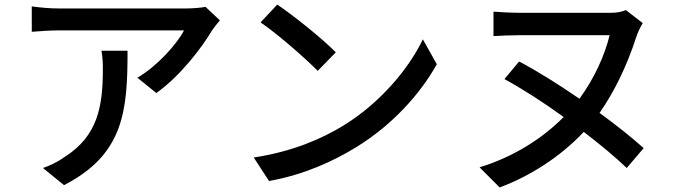

<svg xmlns="http://www.w3.org/2000/svg" viewBox="-20 -765 3000 840"><path d="M942 -676 879 -735C863 -731 818 -728 796 -728C739 -728 291 -728 237 -728C197 -728 156 -732 119 -737V-626C162 -629 197 -632 237 -632C290 -632 720 -632 785 -632C756 -575 669 -476 581 -425L664 -358C771 -434 866 -561 909 -634C917 -646 933 -665 942 -676ZM538 -543H424C429 -514 430 -490 430 -463C430 -297 407 -171 264 -79C232 -56 197 -40 168 -30L260 45C523 -90 538 -282 538 -543Z M1193 -745 1120 -667C1194 -617 1318 -508 1370 -455L1449 -536C1393 -594 1263 -698 1193 -745ZM1090 -76 1157 27C1312 -1 1439 -60 1540 -122C1696 -218 1819 -354 1891 -484L1830 -593C1769 -465 1644 -315 1483 -216C1387 -157 1257 -101 1090 -76Z M2251 -496 2187 -419C2266 -376 2358 -317 2446 -253C2353 -159 2226 -78 2078 -33L2166 55C2296 7 2431 -78 2534 -188C2607 -132 2673 -77 2722 -30L2796 -117C2745 -163 2677 -217 2603 -271C2666 -361 2722 -474 2764 -604C2772 -628 2783 -649 2792 -664L2718 -721C2701 -713 2677 -709 2654 -709C2609 -709 2334 -709 2256 -709C2215 -709 2168 -712 2139 -714V-607C2168 -609 2218 -611 2256 -611C2334 -611 2594 -611 2647 -611C2627 -526 2580 -421 2515 -333C2426 -394 2333 -453 2251 -496Z"/></svg>

Font: Noto Sans CJK TC Medium
Style: Regular
Weight: 500
Designer: Ryoko NISHIZUKA 西塚涼子 (kana, bopomofo & ideographs); Paul D. Hunt (Latin, Greek & Cyrillic); Sandoll Communications 산돌커뮤니
Foundry: Adobe
Version: Version 2.004;hotconv 1.0.118;makeotfexe 2.5.65603